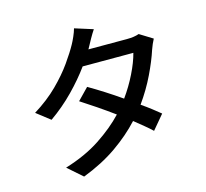

<svg xmlns="http://www.w3.org/2000/svg" viewBox="-121 -963 1242 1156"><g transform="rotate(-15 500.0 -385.0)"><path d="M550 -788Q535 -766 520.5 -740Q506 -714 498 -699L487 -679H728Q773 -679 803 -690L884 -640Q877 -627 869.5 -610Q862 -593 857 -578Q836 -513 797.5 -433Q759 -353 704 -276Q736 -254 764.5 -232Q793 -210 816 -191L742 -103Q721 -123 693.5 -145.5Q666 -168 635 -193Q568 -120 477 -56.5Q386 7 264 54L173 -26Q301 -65 394 -126.5Q487 -188 551 -256Q499 -294 447.5 -329Q396 -364 352 -392L421 -463Q466 -437 517 -404.5Q568 -372 618 -337Q662 -398 695.5 -466Q729 -534 743 -589H427Q378 -521 310.5 -452Q243 -383 163 -327L78 -393Q165 -447 227.5 -509Q290 -571 332 -630.5Q374 -690 398 -734Q407 -750 418.5 -776Q430 -802 436 -824Z"/></g></svg>

Font: Source Han Sans Medium
Style: Regular
Weight: 500
Designer: Ryoko NISHIZUKA Ë•øÂ°öÊ∂ºÂ≠ê (kana, bopomofo & ideographs); Paul D. Hunt (Latin, Greek & Cyrillic); Sandoll Communicatio
Foundry: Adobe
Version: Version 2.004;hotconv 1.0.118;makeotfexe 2.5.65603